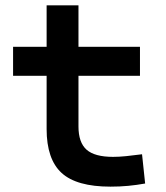

<svg xmlns="http://www.w3.org/2000/svg" viewBox="-20 -694 626 724"><path d="M396.5 9.8Q268.6 9.8 212.2 -42Q155.8 -93.8 155.8 -207.5V-408.2H29.3V-517.6H155.8V-673.8H275.9V-517.6H507.8V-408.2H275.9V-217.3Q275.9 -156.7 306.4 -129.6Q336.9 -102.5 406.2 -102.5Q429.2 -102.5 455.6 -105.2Q481.9 -107.9 515.6 -112.3L527.3 -2Q494.6 3.9 463.4 6.8Q432.1 9.8 396.5 9.8Z"/></svg>

Font: CaskaydiaCove NF SemiBold
Style: Regular
Weight: 600
Designer: Aaron Bell
Foundry: Saja Typeworks
Version: Version 2111.001; VTT 6.35;Nerd Fonts 3.2.1